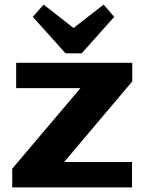

<svg xmlns="http://www.w3.org/2000/svg" viewBox="-20 -812 626 832"><path d="M33 -81 376 -486 393 -430H50V-540H553V-459L208 -51L191 -110H552V0H33ZM475 -739 334 -581H264L122 -739L169 -792L343 -656H254L429 -792Z"/></svg>

Font: Pathway Extreme
Style: Bold
Weight: 700
Designer: Eduardo Rodriguez Tunni
Foundry: Eduardo Rodriguez Tunni
Version: Version 1.001;gftools[0.9.26]